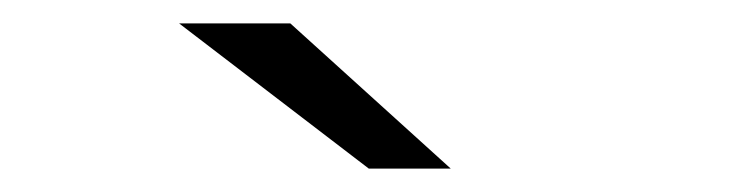

<svg xmlns="http://www.w3.org/2000/svg" viewBox="-20 -751 640 164"><path d="M133 -731H228L365 -607H295Z"/></svg>

Font: CMG Sans
Style: Regular
Weight: 400
Designer: Julieta Ulanovsky
Foundry: Julieta Ulanovsky
Version: Version 7.200